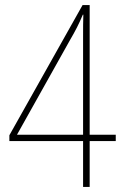

<svg xmlns="http://www.w3.org/2000/svg" viewBox="-20 -738 487 758"><path d="M437 -181V-206H334V-718H306L17 -204V-181H308V0H334V-181ZM308 -589V-206H47L257 -581C277 -615 292 -644 307 -680H309C308 -649 308 -632 308 -589Z"/></svg>

Font: Noto Sans Gujarati Condensed Thin
Style: Regular
Weight: 100
Width: 3
Designer: Jelle Bosma - Monotype Design Team, Universal Thirst
Foundry: Monotype Imaging Inc.
Version: Version 2.106